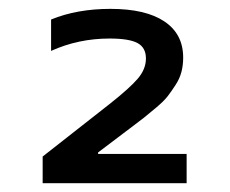

<svg xmlns="http://www.w3.org/2000/svg" viewBox="-20 -709 518 433"><path d="M400.9 -361.8V-295.9H76.2V-356L228 -475.1Q272.5 -510.3 290.8 -531.7Q309.1 -553.2 309.1 -577.1Q309.1 -601.6 290.3 -611.8Q271.5 -622.1 227.1 -622.1Q156.7 -622.1 95.2 -594.2V-665Q153.8 -689 229 -689Q308.6 -689 350.8 -660.6Q393.1 -632.3 393.1 -579.1Q393.1 -562 389.2 -546.9Q385.3 -531.7 375.7 -517.1Q366.2 -502.4 357.9 -491.7Q349.6 -481 332.5 -466.6Q315.4 -452.1 304.9 -443.8Q294.4 -435.5 272.9 -419.4Q266.6 -414.6 263.2 -412.1L201.2 -365.2V-361.8Z"/></svg>

Font: LT Wave
Style: Regular
Weight: 400
Designer: Daniel Lyons
Version: Version 2.5 (Glyphs App)